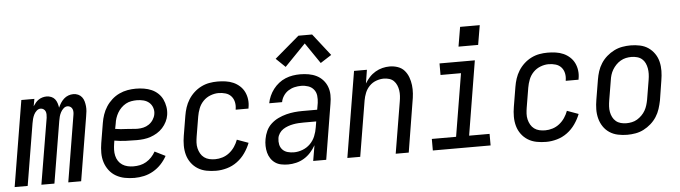

<svg xmlns="http://www.w3.org/2000/svg" viewBox="-56 -956 4103 1159"><g transform="rotate(-5 1996.0 -376.5)"><path d="M-8 0 78 -520H157L149 -476Q156 -487 164.5 -497Q173 -507 183.5 -514Q194 -521 206.5 -524.5Q219 -528 231 -528Q231 -528 231 -528Q231 -528 231 -528Q246 -528 259.5 -522.5Q273 -517 281.5 -506.5Q290 -496 294.5 -482Q299 -468 301 -454Q307 -468 315.5 -481.5Q324 -495 336 -506Q348 -517 363 -522.5Q378 -528 393 -528Q393 -528 393 -528Q393 -528 393 -528Q409 -528 422.5 -522Q436 -516 445 -504.5Q454 -493 458 -478.5Q462 -464 463.5 -449Q465 -434 463.5 -418.5Q462 -403 459 -387L395 0H317L383 -400Q385 -410 385 -420Q385 -430 381.5 -438.5Q378 -447 370 -452.5Q362 -458 352 -458Q339 -458 328 -448Q317 -438 310.5 -425.5Q304 -413 300.5 -400Q297 -387 295 -374L233 0H154L221 -400Q222 -410 222 -420Q222 -430 218.5 -438.5Q215 -447 207 -452.5Q199 -458 189 -458Q176 -458 165 -448Q154 -438 148 -425.5Q142 -413 138.5 -400Q135 -387 133 -374L71 0Z M718 8Q688 8 659.5 2.5Q631 -3 606.5 -17Q582 -31 565 -53.5Q548 -76 539.5 -103Q531 -130 531 -159.5Q531 -189 536 -219L556 -339Q560 -364 568.5 -389Q577 -414 591.5 -436.5Q606 -459 626.5 -477.5Q647 -496 671.5 -507.5Q696 -519 721.5 -523.5Q747 -528 772 -528Q797 -528 821.5 -524Q846 -520 867.5 -510.5Q889 -501 906 -485Q923 -469 933 -448Q943 -427 947 -402.5Q951 -378 947 -353Q944 -333 934 -313Q924 -293 909 -276.5Q894 -260 875 -248.5Q856 -237 835.5 -230Q815 -223 794 -220.5Q773 -218 752 -218Q718 -218 683.5 -219.5Q649 -221 616 -227L613 -208Q610 -189 609.5 -171Q609 -153 613 -135.5Q617 -118 626.5 -103.5Q636 -89 650.5 -79.5Q665 -70 682.5 -66Q700 -62 718 -62Q738 -62 757.5 -66Q777 -70 795 -80.5Q813 -91 827.5 -106.5Q842 -122 852 -140L916 -108Q902 -82 880.5 -59Q859 -36 832 -20.5Q805 -5 776 1.5Q747 8 718 8ZM763 -286Q780 -286 797.5 -290Q815 -294 830.5 -304.5Q846 -315 856.5 -331Q867 -347 870 -364Q874 -384 867.5 -403.5Q861 -423 846.5 -435.5Q832 -448 812.5 -453Q793 -458 772 -458Q756 -458 738.5 -455Q721 -452 705.5 -443.5Q690 -435 677 -422Q664 -409 655 -393.5Q646 -378 640.5 -361.5Q635 -345 633 -328L627 -297Q644 -294 661 -292.5Q678 -291 695 -290.5Q712 -290 729 -288Q746 -286 763 -286Z M1213 8Q1183 8 1154.5 2.5Q1126 -3 1102.5 -17.5Q1079 -32 1062.5 -54.5Q1046 -77 1038.5 -104Q1031 -131 1031 -160.5Q1031 -190 1036 -219L1056 -339Q1060 -364 1068 -388.5Q1076 -413 1090 -435.5Q1104 -458 1124 -476.5Q1144 -495 1168 -507Q1192 -519 1217 -523.5Q1242 -528 1267 -528Q1292 -528 1316.5 -524.5Q1341 -521 1362.5 -511.5Q1384 -502 1401.5 -486Q1419 -470 1429 -449Q1439 -428 1442 -403.5Q1445 -379 1440 -354Q1440 -353 1440 -351.5Q1440 -350 1439 -349H1362Q1362 -350 1362 -350.5Q1362 -351 1362 -352Q1366 -374 1361.5 -395Q1357 -416 1343.5 -431Q1330 -446 1309.5 -452Q1289 -458 1267 -458Q1243 -458 1218 -448.5Q1193 -439 1174.5 -420Q1156 -401 1146.5 -376.5Q1137 -352 1133 -328L1113 -208Q1110 -190 1109 -172Q1108 -154 1112 -137Q1116 -120 1124.5 -105Q1133 -90 1146.5 -80Q1160 -70 1177 -66Q1194 -62 1213 -62Q1235 -62 1257.5 -69Q1280 -76 1299 -91Q1318 -106 1331.5 -126Q1345 -146 1353 -168L1422 -143Q1410 -112 1389.5 -82.5Q1369 -53 1340.5 -32Q1312 -11 1278.5 -1.5Q1245 8 1213 8Z M1649 8Q1628 8 1607.5 4Q1587 0 1571 -11Q1555 -22 1544 -38.5Q1533 -55 1528 -74.5Q1523 -94 1522.5 -115Q1522 -136 1526 -157Q1530 -181 1541 -205Q1552 -229 1571.5 -247Q1591 -265 1615 -276.5Q1639 -288 1664 -294.5Q1689 -301 1713.5 -303.5Q1738 -306 1763 -306H1852L1859 -347Q1862 -369 1859.5 -390.5Q1857 -412 1844 -428Q1831 -444 1810.5 -451Q1790 -458 1768 -458Q1748 -458 1728 -453.5Q1708 -449 1690 -437.5Q1672 -426 1660 -407.5Q1648 -389 1645 -370H1567Q1571 -392 1580.5 -413.5Q1590 -435 1604.5 -454Q1619 -473 1638 -488Q1657 -503 1679 -512Q1701 -521 1723.5 -524.5Q1746 -528 1768 -528Q1794 -528 1819.5 -523.5Q1845 -519 1867 -508Q1889 -497 1905.5 -478.5Q1922 -460 1930.5 -437Q1939 -414 1939.5 -388Q1940 -362 1935 -335L1880 0H1801L1817 -94Q1804 -71 1786 -51Q1768 -31 1745.5 -17.5Q1723 -4 1698 2Q1673 8 1649 8ZM1690 -62Q1716 -62 1742.5 -72Q1769 -82 1789 -102Q1809 -122 1819.5 -148Q1830 -174 1834 -200L1840 -236H1763Q1747 -236 1731.5 -235Q1716 -234 1700 -231Q1684 -228 1668.5 -222.5Q1653 -217 1639 -208Q1625 -199 1615.5 -184.5Q1606 -170 1604 -155Q1601 -135 1605 -116.5Q1609 -98 1621.5 -85Q1634 -72 1652.5 -67Q1671 -62 1690 -62ZM1685 -580 1629 -634 1778 -761H1861L1965 -628L1898 -585L1812 -711Z M2008 0 2094 -520H2172L2159 -438Q2171 -458 2187 -475.5Q2203 -493 2223.5 -505Q2244 -517 2266 -522.5Q2288 -528 2310 -528Q2336 -528 2360 -519.5Q2384 -511 2399.5 -493Q2415 -475 2423.5 -452Q2432 -429 2435 -404Q2438 -379 2436 -353Q2434 -327 2429 -301L2380 0H2301L2353 -312Q2356 -329 2357 -346Q2358 -363 2355.5 -379.5Q2353 -396 2346.5 -411Q2340 -426 2329 -437Q2318 -448 2302 -453Q2286 -458 2268 -458Q2246 -458 2222.5 -449.5Q2199 -441 2181.5 -423Q2164 -405 2155 -382.5Q2146 -360 2142 -337L2086 0Z M2526 0V-70H2673L2736 -450H2612V-520H2826L2752 -70H2876V0ZM2735 -611 2755 -729H2874L2854 -611Z M3213 8Q3183 8 3154.5 2.5Q3126 -3 3102.5 -17.5Q3079 -32 3062.5 -54.5Q3046 -77 3038.5 -104Q3031 -131 3031 -160.5Q3031 -190 3036 -219L3056 -339Q3060 -364 3068 -388.5Q3076 -413 3090 -435.5Q3104 -458 3124 -476.5Q3144 -495 3168 -507Q3192 -519 3217 -523.5Q3242 -528 3267 -528Q3292 -528 3316.5 -524.5Q3341 -521 3362.5 -511.5Q3384 -502 3401.5 -486Q3419 -470 3429 -449Q3439 -428 3442 -403.5Q3445 -379 3440 -354Q3440 -353 3440 -351.5Q3440 -350 3439 -349H3362Q3362 -350 3362 -350.5Q3362 -351 3362 -352Q3366 -374 3361.5 -395Q3357 -416 3343.5 -431Q3330 -446 3309.5 -452Q3289 -458 3267 -458Q3243 -458 3218 -448.5Q3193 -439 3174.5 -420Q3156 -401 3146.5 -376.5Q3137 -352 3133 -328L3113 -208Q3110 -190 3109 -172Q3108 -154 3112 -137Q3116 -120 3124.5 -105Q3133 -90 3146.5 -80Q3160 -70 3177 -66Q3194 -62 3213 -62Q3235 -62 3257.5 -69Q3280 -76 3299 -91Q3318 -106 3331.5 -126Q3345 -146 3353 -168L3422 -143Q3410 -112 3389.5 -82.5Q3369 -53 3340.5 -32Q3312 -11 3278.5 -1.5Q3245 8 3213 8Z M3704 8Q3675 8 3647 2Q3619 -4 3596.5 -19Q3574 -34 3559 -56.5Q3544 -79 3537 -106Q3530 -133 3530.5 -161.5Q3531 -190 3536 -219L3556 -339Q3560 -364 3568 -389Q3576 -414 3590.5 -436.5Q3605 -459 3625.5 -477Q3646 -495 3670 -507Q3694 -519 3719.5 -523.5Q3745 -528 3770 -528Q3799 -528 3827 -522Q3855 -516 3877 -501Q3899 -486 3914.5 -463.5Q3930 -441 3936.5 -414Q3943 -387 3942.5 -358.5Q3942 -330 3937 -301L3918 -181Q3913 -156 3905 -131Q3897 -106 3882.5 -83.5Q3868 -61 3847.5 -43Q3827 -25 3803.5 -13Q3780 -1 3754.5 3.5Q3729 8 3704 8ZM3705 -62Q3721 -62 3738 -65.5Q3755 -69 3770 -78Q3785 -87 3798 -100Q3811 -113 3819.5 -128Q3828 -143 3833 -159.5Q3838 -176 3841 -192L3861 -312Q3864 -330 3864.5 -347.5Q3865 -365 3862 -381.5Q3859 -398 3852 -413Q3845 -428 3832.5 -438.5Q3820 -449 3803 -453.5Q3786 -458 3769 -458Q3752 -458 3735.5 -454.5Q3719 -451 3703.5 -442Q3688 -433 3675.5 -420Q3663 -407 3654 -392Q3645 -377 3640 -360.5Q3635 -344 3633 -328L3613 -208Q3610 -190 3609 -172.5Q3608 -155 3611 -138.5Q3614 -122 3621.5 -107Q3629 -92 3641.5 -81.5Q3654 -71 3670.5 -66.5Q3687 -62 3705 -62Z"/></g></svg>

Font: Iosevka SS04
Style: Italic
Weight: 400
Italic angle: -9°
Monospace: yes
Designer: Belleve Invis
Foundry: Belleve Invis
Version: Version 19.0.0; ttfautohint (v1.8.4)